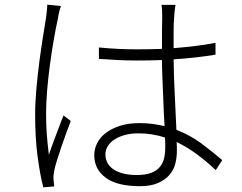

<svg xmlns="http://www.w3.org/2000/svg" viewBox="-20 -781 1040 825"><path d="M242 -755Q238 -745 234.5 -730.5Q231 -716 229 -702Q220 -662 211 -610Q202 -558 194.5 -502.5Q187 -447 182.5 -392.5Q178 -338 178 -294Q178 -245 181 -205Q184 -165 190 -116Q196 -135 204.5 -157.5Q213 -180 221.5 -203Q230 -226 238 -247Q246 -268 253 -285L284 -261Q275 -238 264.5 -209Q254 -180 244 -151Q234 -122 226 -96Q218 -70 214 -53Q212 -43 210.5 -31.5Q209 -20 210 -10Q211 -3 211.5 5.5Q212 14 213 20L166 24Q152 -30 141.5 -108.5Q131 -187 131 -288Q131 -342 136.5 -402Q142 -462 149.5 -519Q157 -576 165 -625Q173 -674 178 -706Q180 -722 181.5 -736Q183 -750 183 -761ZM690 -147Q690 -156 690 -166.5Q690 -177 689 -190Q635 -208 575 -208Q543 -208 517 -201Q491 -194 472.5 -182Q454 -170 443.5 -153.5Q433 -137 433 -118Q433 -76 469 -52.5Q505 -29 568 -29Q604 -29 627.5 -37.5Q651 -46 665 -61.5Q679 -77 684.5 -98.5Q690 -120 690 -147ZM907 -50Q867 -88 825.5 -118.5Q784 -149 739 -171Q740 -160 740 -150Q740 -140 740 -131Q740 -105 733.5 -78.5Q727 -52 709 -30.5Q691 -9 660 5Q629 19 581 19Q483 19 434 -17.5Q385 -54 385 -114Q385 -141 397.5 -166Q410 -191 435 -210Q460 -229 496 -240.5Q532 -252 580 -252Q609 -252 635.5 -248.5Q662 -245 687 -239Q685 -271 683.5 -307.5Q682 -344 680.5 -381Q679 -418 677.5 -454.5Q676 -491 676 -523Q649 -522 621.5 -521.5Q594 -521 567 -521Q525 -521 486.5 -523Q448 -525 405 -528V-577Q447 -573 486.5 -571Q526 -569 569 -569Q596 -569 623 -569.5Q650 -570 676 -571Q676 -610 676 -644Q676 -678 677 -702Q677 -716 676.5 -732Q676 -748 674 -760H734Q729 -729 728 -703Q726 -680 726 -644.5Q726 -609 726 -574Q774 -578 819.5 -583.5Q865 -589 906 -597V-546Q862 -539 817.5 -534Q773 -529 726 -526Q727 -452 731 -372.5Q735 -293 738 -223Q798 -200 845.5 -164.5Q893 -129 935 -93Z"/></svg>

Font: SpoqaHanSansJP-Light
Style: Regular
Weight: 300
Designer: [Source Han Sans]
Ryoko NISHIZUKA  (kana & ideographs); Paul D. Hunt (Latin, Greek & Cyrillic); Wenlong ZHANG  (bopomofo
Foundry: Spoqa (http://bi.spoqa.com)
Version: Version 1.002.20150607